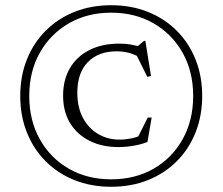

<svg xmlns="http://www.w3.org/2000/svg" viewBox="-20 -705 852 735"><path d="M405.5 -685Q482.5 -685 546.2 -659.5Q610 -634 656.5 -587.5Q703 -541 728.5 -477.5Q754 -414 754 -337.5Q754 -261.5 728.5 -197.8Q703 -134 656.5 -87.5Q610 -41 546.2 -15.5Q482.5 10 405.5 10Q329 10 265.2 -15.5Q201.5 -41 155 -87.5Q108.5 -134 83 -197.8Q57.5 -261.5 57.5 -337.5Q57.5 -414 83 -477.5Q108.5 -541 155 -587.5Q201.5 -634 265.2 -659.5Q329 -685 405.5 -685ZM405.5 -656.5Q314.5 -656.5 243.8 -615.8Q173 -575 132.5 -503.2Q92 -431.5 92 -337.5Q92 -244 132.5 -171.8Q173 -99.5 243.8 -59Q314.5 -18.5 405.5 -18.5Q497 -18.5 567.8 -59Q638.5 -99.5 679 -171.8Q719.5 -244 719.5 -337.5Q719.5 -431.5 679 -503.2Q638.5 -575 567.8 -615.8Q497 -656.5 405.5 -656.5ZM437.5 -170.5Q460 -170.5 483 -175.2Q506 -180 527 -190.5L500 -164L545.5 -255H560.5L544.5 -161.5Q522 -152.5 492 -147.2Q462 -142 432.5 -142Q371.5 -142 323.8 -165.5Q276 -189 248.8 -233Q221.5 -277 221.5 -339Q221.5 -399 247.5 -443.8Q273.5 -488.5 322 -513.2Q370.5 -538 436.5 -538Q458.5 -538 479 -534.8Q499.5 -531.5 524.5 -523.5L502.5 -524L531 -548.5H536.5L558 -414.5L544 -410.5L495 -509.5L521.5 -482.5Q495 -497 473 -502.8Q451 -508.5 426 -508.5Q356.5 -508.5 316.2 -467.2Q276 -426 276 -350.5Q276 -293.5 297.8 -253.2Q319.5 -213 356 -191.8Q392.5 -170.5 437.5 -170.5Z"/></svg>

Font: Newsreader 24pt Light
Style: Regular
Weight: 300
Designer: Hugues Gentile
Foundry: Production Type
Version: Version 1.003